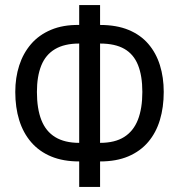

<svg xmlns="http://www.w3.org/2000/svg" viewBox="-20 -734 702 754"><path d="M291 0V-100Q228 -100 181 -119.5Q134 -139 102.5 -175.5Q71 -212 55.5 -262Q40 -312 40 -373Q40 -429 55.5 -477Q71 -525 102 -561Q133 -597 180.5 -617Q228 -637 291 -636V-714H373V-636Q438 -636 485 -616.5Q532 -597 562.5 -561.5Q593 -526 608 -478Q623 -430 623 -373Q623 -313 608 -263Q593 -213 562 -176.5Q531 -140 484 -120Q437 -100 373 -100V0ZM291 -173V-563Q233 -563 196 -541Q159 -519 142 -476.5Q125 -434 125 -373Q125 -307 142.5 -262.5Q160 -218 197 -195.5Q234 -173 291 -173ZM373 -173Q431 -173 467.5 -196Q504 -219 521.5 -263.5Q539 -308 539 -373Q539 -436 522 -478.5Q505 -521 468.5 -542Q432 -563 373 -563Z"/></svg>

Font: Noto Sans ExtraCondensed
Style: Regular
Weight: 400
Width: 2
Designer: Monotype Design Team
Foundry: Monotype Imaging Inc.
Version: Version 2.013